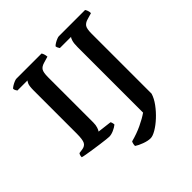

<svg xmlns="http://www.w3.org/2000/svg" viewBox="-230 -885 1266 1266"><g transform="rotate(-45 403.0 -252.0)"><path d="M275 0Q268 0 246 -2.5Q224 -5 194.5 -9Q165 -13 135.5 -17.5Q106 -22 83 -26Q60 -30 51 -33Q51 -52 60 -63L89 -67Q117 -71 127.5 -91Q138 -111 138 -167V-567Q138 -612 146 -627.5Q154 -643 156 -644H62Q60 -648 55.5 -654.5Q51 -661 50 -672Q56 -679 68.5 -686.5Q81 -694 93.5 -699Q106 -704 112 -704H347Q351 -699 355 -688Q359 -677 360 -662L316 -649Q288 -641 277.5 -624Q267 -607 267 -563V-141Q267 -117 261 -99Q255 -81 249 -74L348 -62Q351 -59 353.5 -50Q356 -41 356 -33Q340 -20 317 -10Q294 0 275 0ZM461 200Q436 200 403.5 188Q371 176 352 163Q352 152 354.5 142.5Q357 133 360 128Q417 113 464.5 90.5Q512 68 545 45V-566Q545 -601 551 -620.5Q557 -640 563 -644H458Q455 -649 451 -656Q447 -663 446 -672Q452 -679 464.5 -686.5Q477 -694 489.5 -699Q502 -704 508 -704H753Q757 -699 761.5 -687.5Q766 -676 766 -662L722 -649Q697 -642 685 -626Q673 -610 673 -563V-4Q663 30 636.5 66Q610 102 577 132.5Q544 163 512.5 181.5Q481 200 461 200Z"/></g></svg>

Font: Texturina SemiBold
Style: Regular
Weight: 600
Designer: Guillermo Torres Carreño
Foundry: Omnibus-Type
Version: Version 1.002; ttfautohint (v1.8.3)